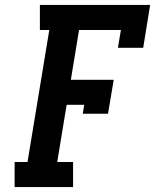

<svg xmlns="http://www.w3.org/2000/svg" viewBox="-20 -755 640 775"><path d="M39 0V-101H91L179 -634H141V-735H586L558 -562H456L468 -634H299L266 -433H439L416 -296H314L320 -332H249L211 -101H275V0Z"/></svg>

Font: Iosevka Curly Slab ExObl
Style: Bold
Weight: 700
Width: 7
Italic angle: -9°
Monospace: yes
Designer: Belleve Invis
Foundry: Belleve Invis
Version: Version 11.0.0; ttfautohint (v1.8.3)